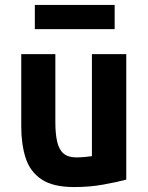

<svg xmlns="http://www.w3.org/2000/svg" viewBox="-20 -745 600 777"><path d="M280 12Q194 12 147.5 -19.5Q101 -51 83.5 -106.5Q66 -162 66 -233V-526H204V-251Q204 -203 211.5 -171Q219 -139 237.5 -123.5Q256 -108 289 -108Q303 -108 320.5 -109.5Q338 -111 352 -113V-526H491V-18Q453 -8 398 2Q343 12 280 12ZM121 -627V-725H444V-627Z"/></svg>

Font: Ubuntu Sans Mono
Style: Regular
Weight: 400
Monospace: yes
Designer: Dalton Maag Ltd
Foundry: Dalton Maag Ltd
Version: Version 1.006